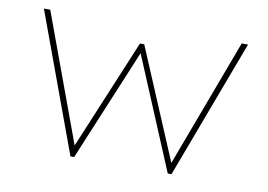

<svg xmlns="http://www.w3.org/2000/svg" viewBox="-62 -620 997 715"><g transform="rotate(10 436.5 -262.5)"><path d="M243 0 50 -525H74L256 -30H246L425 -459H441L622 -30H613L798 -525H822L625 0H611L428 -437H439L257 0Z"/></g></svg>

Font: Lexend Giga Thin
Style: Regular
Weight: 250
Version: Version 1.007